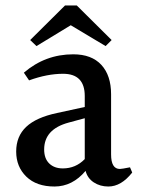

<svg xmlns="http://www.w3.org/2000/svg" viewBox="-20 -763 518 700"><path d="M238 -671 113 -595 90 -617 217 -743H260L387 -617L365 -595ZM141 -218Q141 -185 159.5 -167Q178 -149 209 -149Q256 -149 289 -183V-332L230 -316Q141 -292 141 -218ZM375 -83Q345 -83 322 -98Q299 -113 292 -140Q244 -83 178.5 -83Q113 -83 76 -119Q39 -155 39 -210.5Q39 -266 75.5 -300.5Q112 -335 188 -351L289 -373V-413Q289 -494 210 -494Q152 -494 86 -470L67 -498Q145 -565 247 -565Q314 -565 349.5 -526.5Q385 -488 385 -419V-200Q385 -147 417 -147Q424 -147 454 -153L462 -134Q422 -83 375 -83Z"/></svg>

Font: Halant Medium
Style: Regular
Weight: 500
Designer: Hitesh Malaviya (Devanagari), Satya Rajpurohit (Latin)
Foundry: Indian Type Foundry
Version: Version 1.101;PS 1.0;hotconv 1.0.78;makeotf.lib2.5.61930; tt